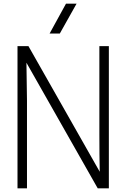

<svg xmlns="http://www.w3.org/2000/svg" viewBox="-20 -1033 693 1053"><path d="M577 0H516L125 -689L128 -481V0H76V-780H136L527 -91Q526 -134 525.5 -186Q525 -238 525 -299V-780H577ZM308 -849H252L342 -1013H400Z"/></svg>

Font: Tanohe Sans Light
Style: Regular
Weight: 300
Designer: Village Type and Design LLC & Cristiano Sobral
Foundry: Cooper Hewitt Smithsonian Design Museum
Version: Version 1.00;September 29, 2021;FontCreator 13.0.0.2655 64-b